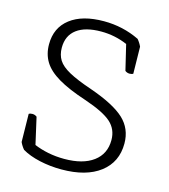

<svg xmlns="http://www.w3.org/2000/svg" viewBox="-102 -736 730 828"><g transform="rotate(15 263.5 -322.5)"><path d="M52 -60 50 -185Q56 -189 66 -189Q77 -189 86 -182L113 -63Q141 -51 175.5 -44Q210 -37 248 -37Q331 -37 377.5 -71.5Q424 -106 424 -168Q424 -216 390 -246.5Q356 -277 270 -306Q191 -332 144.5 -359.5Q98 -387 77.5 -420.5Q57 -454 57 -498Q57 -572 111 -613.5Q165 -655 261 -655Q346 -655 420 -619Q426 -612 431 -604Q436 -596 439 -589L441 -469Q435 -465 425 -465Q414 -465 405 -472L378 -585Q322 -609 261 -609Q190 -609 152 -580.5Q114 -552 114 -498Q114 -466 128.5 -443Q143 -420 179.5 -400Q216 -380 281 -358Q390 -320 436 -277Q482 -234 482 -168Q482 -85 420 -37.5Q358 10 248 10Q197 10 150 -0.5Q103 -11 71 -30Q65 -37 60 -45Q55 -53 52 -60Z"/></g></svg>

Font: Scope One
Style: Regular
Weight: 400
Designer: Dalton Maag Ltd
Foundry: Dalton Maag Ltd
Version: Version 1.001; ttfautohint (v1.4.1) -l 11 -r 50 -G 50 -x 14 